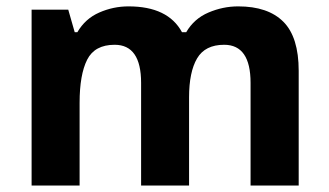

<svg xmlns="http://www.w3.org/2000/svg" viewBox="-20 -576 1022 596"><path d="M719.2 -556.2Q812 -556.2 859.6 -508.5Q907.2 -460.9 907.2 -356V0H757.8V-318.8Q757.8 -437 675.8 -437Q616.7 -437 591.8 -394.8Q566.9 -352.5 566.9 -273.9V0H418V-318.8Q418 -437 335.9 -437Q273.9 -437 250.5 -390.6Q227.1 -344.2 227.1 -256.8V0H78.1V-545.9H191.9L211.9 -476.1H220.2Q244.6 -518.1 288.1 -537.1Q331.5 -556.2 378.9 -556.2Q501.5 -556.2 544.9 -476.1H558.1Q582.5 -518.1 627.2 -537.1Q671.9 -556.2 719.2 -556.2Z"/></svg>

Font: Open Sans
Style: Bold
Weight: 700
Designer: Monotype Design Team
Foundry: Monotype Imaging Inc.
Version: Version 3.000; ttfautohint (v1.8.4)